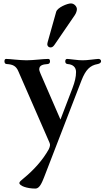

<svg xmlns="http://www.w3.org/2000/svg" viewBox="-20 -813 612 1121"><path d="M256 -555C256 -544 264 -536 275 -536C287 -536 293 -544 300 -554L417 -725C425 -737 429 -751 429 -760C429 -774 414 -793 394 -793C373 -793 315 -769 308 -744L258 -566C257 -563 256 -557 256 -555ZM6 -455C6 -446 10 -439 20 -439C54 -437 74 -428 87 -397L269 20C272 26 272 31 272 35C272 40 269 50 265 58C230 121 178 179 117 229C104 239 93 249 93 255C93 272 137 288 187 288C211 288 225 253 237 223L456 -344C480 -405 505 -431 550 -439C560 -441 570 -446 570 -455C570 -467 560 -469 554 -469C547 -469 535 -467 515 -465C492 -462 476 -461 463 -461C450 -461 434 -462 411 -465C391 -467 379 -469 372 -469C366 -469 361 -465 361 -455C361 -446 365 -440 375 -439C406 -437 424 -420 424 -393C424 -364 417 -335 403 -298L333 -115L217 -382C215 -387 209 -401 209 -408C209 -434 234 -437 258 -439C268 -440 272 -446 272 -455C272 -465 268 -469 262 -469C249 -469 222 -467 202 -465C179 -463 154 -461 135 -461C116 -461 91 -463 68 -465C48 -467 26 -469 16 -469C10 -469 6 -465 6 -455Z"/></svg>

Font: Monomakh Unicode
Style: Regular
Weight: 400
Version: Version 1.2